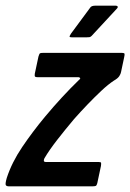

<svg xmlns="http://www.w3.org/2000/svg" viewBox="-42 -659 461 679"><path d="M-18 -30Q0 -85 36.5 -139Q73 -193 117 -246Q147 -282 177.5 -315Q208 -348 236 -375Q240 -378 241.5 -381Q243 -384 236 -386H91Q84 -386 82 -388Q80 -390 81 -398L94 -459Q97 -469 99.5 -470.5Q102 -472 110 -472H388Q398 -472 398.5 -468.5Q399 -465 397 -456L386 -404Q385 -398 380 -390Q375 -382 361 -374Q341 -361 317 -338.5Q293 -316 268 -290Q243 -264 220 -238Q188 -200 160 -164Q132 -128 115 -99Q113 -95 113 -90.5Q113 -86 122 -86H308Q315 -86 315.5 -83Q316 -80 315 -72L302 -11Q300 -3 296.5 -1.5Q293 0 283 0H-10Q-19 0 -21.5 -4.5Q-24 -9 -18 -30ZM212 -527Q204 -527 204 -529.5Q204 -532 209 -540L277 -632Q281 -639 296 -639H367Q372 -639 374 -636Q376 -633 370 -627L282 -532Q278 -528 274 -527.5Q270 -527 264 -527Z"/></svg>

Font: Glory Thin SemiBold
Style: Italic
Weight: 600
Italic angle: -12°
Version: Version 1.011